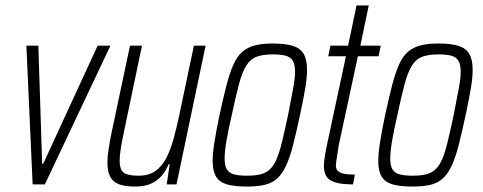

<svg xmlns="http://www.w3.org/2000/svg" viewBox="-20 -678 1776 706"><path d="M100 0 77 -510H121L135 -76H139L339 -510H386L145 0Z M477 8Q440 8 417.5 -0.5Q395 -9 385 -28.5Q375 -48 375 -80Q375 -100 379 -127.5Q383 -155 390 -189L458 -510H502L437 -199Q429 -162 424.5 -134.5Q420 -107 420 -88Q420 -65 426.5 -53Q433 -41 449 -36.5Q465 -32 490 -32Q528 -32 552.5 -50Q577 -68 592.5 -99Q608 -130 618.5 -168.5Q629 -207 638 -249L693 -510H736L629 0H593L604 -74H600Q591 -52 576 -33.5Q561 -15 537 -3.5Q513 8 477 8Z M889 8Q842 8 814.5 0Q787 -8 774.5 -28.5Q762 -49 762 -85Q762 -114 768.5 -155.5Q775 -197 787 -254Q801 -319 813 -365Q825 -411 838.5 -441Q852 -471 871 -487.5Q890 -504 917 -511Q944 -518 982 -518Q1029 -518 1056.5 -509.5Q1084 -501 1096.5 -480Q1109 -459 1109 -421Q1109 -392 1102 -351Q1095 -310 1083 -254Q1069 -189 1057.5 -144Q1046 -99 1032 -69Q1018 -39 999.5 -22Q981 -5 954 1.5Q927 8 889 8ZM888 -32Q918 -32 938 -37Q958 -42 972.5 -55.5Q987 -69 997.5 -94Q1008 -119 1017.5 -158.5Q1027 -198 1039 -254Q1050 -312 1057.5 -350.5Q1065 -389 1065 -414Q1065 -440 1057 -454Q1049 -468 1031 -473Q1013 -478 983 -478Q947 -478 924 -469.5Q901 -461 886 -437.5Q871 -414 859 -369.5Q847 -325 832 -254Q819 -198 812.5 -159Q806 -120 806 -95Q806 -69 814 -55.5Q822 -42 840 -37Q858 -32 888 -32Z M1278 0Q1249 0 1229 -3.5Q1209 -7 1196 -14.5Q1183 -22 1177 -35.5Q1171 -49 1171 -68Q1171 -76 1172 -86Q1173 -96 1175.5 -110Q1178 -124 1182 -144L1252 -471H1187L1195 -510H1260L1291 -658H1336L1305 -510H1380L1372 -471H1296L1225 -141Q1223 -125 1220.5 -110.5Q1218 -96 1216.5 -85.5Q1215 -75 1215 -70Q1215 -58 1221.5 -50.5Q1228 -43 1243 -39.5Q1258 -36 1285 -36Z M1498 8Q1451 8 1423.5 0Q1396 -8 1383.5 -28.5Q1371 -49 1371 -85Q1371 -114 1377.5 -155.5Q1384 -197 1396 -254Q1410 -319 1422 -365Q1434 -411 1447.5 -441Q1461 -471 1480 -487.5Q1499 -504 1526 -511Q1553 -518 1591 -518Q1638 -518 1665.5 -509.5Q1693 -501 1705.5 -480Q1718 -459 1718 -421Q1718 -392 1711 -351Q1704 -310 1692 -254Q1678 -189 1666.5 -144Q1655 -99 1641 -69Q1627 -39 1608.5 -22Q1590 -5 1563 1.5Q1536 8 1498 8ZM1497 -32Q1527 -32 1547 -37Q1567 -42 1581.5 -55.5Q1596 -69 1606.5 -94Q1617 -119 1626.5 -158.5Q1636 -198 1648 -254Q1659 -312 1666.5 -350.5Q1674 -389 1674 -414Q1674 -440 1666 -454Q1658 -468 1640 -473Q1622 -478 1592 -478Q1556 -478 1533 -469.5Q1510 -461 1495 -437.5Q1480 -414 1468 -369.5Q1456 -325 1441 -254Q1428 -198 1421.5 -159Q1415 -120 1415 -95Q1415 -69 1423 -55.5Q1431 -42 1449 -37Q1467 -32 1497 -32Z"/></svg>

Font: Saira Condensed ExtraLight
Style: Italic
Weight: 250
Width: 3
Italic angle: -12°
Designer: Hector Gatti with collaboration of the Omnibus-Type team
Foundry: Omnibus-Type
Version: Version 1.101